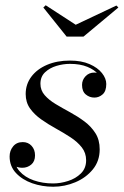

<svg xmlns="http://www.w3.org/2000/svg" viewBox="-20 -699 470 729"><path d="M182 10Q140 10 102.2 -3.2Q64.5 -16.5 40.5 -42.2Q16.5 -68 16.5 -105Q16.5 -127 29.8 -143.2Q43 -159.5 66.5 -159.5Q87 -159.5 100 -145.2Q113 -131 113 -109Q113 -86 98.5 -74Q84 -62 65 -62Q52 -62 41 -66.5Q30 -71 23.8 -80.5Q17.5 -90 17.5 -105H34Q34 -72 54.2 -49Q74.5 -26 108.2 -14.2Q142 -2.5 181.5 -2.5Q209.5 -2.5 238.5 -11.8Q267.5 -21 287.2 -40.5Q307 -60 307 -90.5Q307 -118.5 290.5 -139.5Q274 -160.5 248 -177.5Q222 -194.5 192.5 -210.8Q163 -227 136.8 -245.5Q110.5 -264 94 -287.2Q77.5 -310.5 77.5 -342Q77.5 -379 99 -407.8Q120.5 -436.5 158.5 -452.8Q196.5 -469 245.5 -469Q289.5 -469 320.2 -455.5Q351 -442 367.2 -421.5Q383.5 -401 383.5 -380Q383.5 -353 369.8 -340.8Q356 -328.5 338.5 -328.5Q320 -328.5 305.8 -340.2Q291.5 -352 291.5 -376.5Q291.5 -395.5 304.8 -409.5Q318 -423.5 338.5 -423.5Q356.5 -423.5 369.5 -411.2Q382.5 -399 382.5 -380H368Q368 -399 353.5 -416.5Q339 -434 311.8 -445.2Q284.5 -456.5 245.5 -456.5Q220 -456.5 194.2 -448.8Q168.5 -441 151 -424.5Q133.5 -408 133.5 -381Q133.5 -356 149.8 -337.5Q166 -319 191.5 -303.8Q217 -288.5 246 -272.8Q275 -257 300.5 -238Q326 -219 342.2 -193.5Q358.5 -168 358.5 -132Q358.5 -87.5 332.5 -55.8Q306.5 -24 266 -7Q225.5 10 182 10ZM233 -560 144.5 -670.5 153.5 -679 267.5 -605 422 -678 429.5 -670.5 297 -560Z"/></svg>

Font: Bodoni Moda 18pt
Style: Italic
Weight: 400
Italic angle: -13°
Designer: Owen Earl
Foundry: indestructible type
Version: Version 2.005